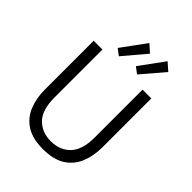

<svg xmlns="http://www.w3.org/2000/svg" viewBox="-263 -1062 1208 1208"><g transform="rotate(45 341.5 -458.0)"><path d="M341 15Q248 15 192 -21Q136 -57 110.5 -119Q85 -181 85 -258V-693H163V-267Q163 -156 212.5 -105.5Q262 -55 341 -55Q421 -55 470.5 -106Q520 -157 520 -267V-693H598V-258Q598 -181 572.5 -119Q547 -57 491 -21Q435 15 341 15ZM428 -736 386 -768 505 -931 556 -886ZM266 -736 224 -768 343 -931 393 -886Z"/></g></svg>

Font: Ubuntu Sans
Style: Regular
Weight: 400
Designer: Dalton Maag Ltd
Foundry: Dalton Maag Ltd
Version: Version 1.006; ttfautohint (v1.8.4.7-5d5b)